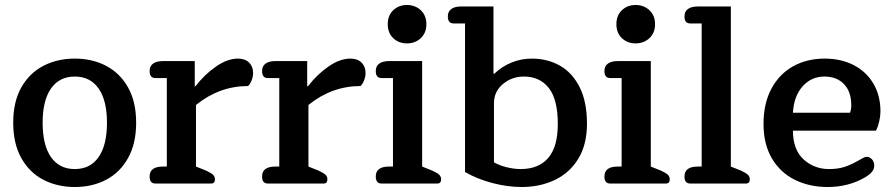

<svg xmlns="http://www.w3.org/2000/svg" viewBox="-20 -736 3582 770"><path d="M33 -244Q33 -328 65.5 -385.5Q98 -443 154 -472Q210 -501 280 -501Q350 -501 405.5 -472Q461 -443 493.5 -385.5Q526 -328 526 -244Q526 -160 493.5 -102Q461 -44 405.5 -15Q350 14 280 14Q210 14 154 -15Q98 -44 65.5 -102Q33 -160 33 -244ZM409 -244Q409 -333 375.5 -381Q342 -429 280 -429Q218 -429 184.5 -381Q151 -333 151 -244Q151 -154 184.5 -106Q218 -58 280 -58Q342 -58 375.5 -106Q409 -154 409 -244Z M580 -28Q580 -68 633 -68H649V-423H603Q580 -423 580 -451Q580 -471 594 -481Q608 -491 633 -491H761V-390H764Q800 -437 846 -469Q892 -501 934 -501Q963 -501 979 -485Q995 -469 995 -444Q995 -429 989.5 -414.5Q984 -400 975 -391Q860 -391 766 -315V-68L806 -52Q826 -43 834 -35.5Q842 -28 842 -17Q842 0 827 0H603Q580 0 580 -28Z M1031 -28Q1031 -68 1084 -68H1100V-423H1054Q1031 -423 1031 -451Q1031 -471 1045 -481Q1059 -491 1084 -491H1212V-390H1215Q1251 -437 1297 -469Q1343 -501 1385 -501Q1414 -501 1430 -485Q1446 -469 1446 -444Q1446 -429 1440.5 -414.5Q1435 -400 1426 -391Q1311 -391 1217 -315V-68L1257 -52Q1277 -43 1285 -35.5Q1293 -28 1293 -17Q1293 0 1278 0H1054Q1031 0 1031 -28Z M1535 -639Q1535 -674 1557 -695Q1579 -716 1612 -716Q1645 -716 1667.5 -695Q1690 -674 1690 -639Q1690 -604 1667.5 -583Q1645 -562 1612 -562Q1579 -562 1557 -583Q1535 -604 1535 -639ZM1487 -28Q1487 -68 1540 -68H1556V-423H1510Q1487 -423 1487 -451Q1487 -471 1501 -481Q1515 -491 1540 -491H1673V-68L1713 -52Q1733 -43 1741 -35.5Q1749 -28 1749 -17Q1749 0 1734 0H1510Q1487 0 1487 -28Z M1845 -46V-642H1799Q1776 -642 1776 -670Q1776 -690 1790 -700Q1804 -710 1829 -710H1959V-441L1962 -440Q1992 -469 2031 -485Q2070 -501 2113 -501Q2175 -501 2225 -473Q2275 -445 2304.5 -386.5Q2334 -328 2334 -240Q2334 -156 2299 -99Q2264 -42 2204.5 -14Q2145 14 2072 14Q2015 14 1954.5 -2Q1894 -18 1845 -46ZM2217 -239Q2217 -337 2181 -383Q2145 -429 2081 -429Q2033 -429 1997 -399Q1961 -369 1961 -322V-85Q1984 -72 2013 -65Q2042 -58 2068 -58Q2140 -58 2178.5 -102.5Q2217 -147 2217 -239Z M2452 -639Q2452 -674 2474 -695Q2496 -716 2529 -716Q2562 -716 2584.5 -695Q2607 -674 2607 -639Q2607 -604 2584.5 -583Q2562 -562 2529 -562Q2496 -562 2474 -583Q2452 -604 2452 -639ZM2404 -28Q2404 -68 2457 -68H2473V-423H2427Q2404 -423 2404 -451Q2404 -471 2418 -481Q2432 -491 2457 -491H2590V-68L2630 -52Q2650 -43 2658 -35.5Q2666 -28 2666 -17Q2666 0 2651 0H2427Q2404 0 2404 -28Z M2725 -28Q2725 -68 2778 -68H2794V-642H2748Q2725 -642 2725 -670Q2725 -690 2739 -700Q2753 -710 2778 -710H2911V-68L2951 -52Q2971 -43 2979 -35.5Q2987 -28 2987 -17Q2987 0 2972 0H2748Q2725 0 2725 -28Z M3042 -239Q3042 -321 3073.5 -380Q3105 -439 3160.5 -470Q3216 -501 3287 -501Q3353 -501 3403.5 -475Q3454 -449 3482.5 -401Q3511 -353 3511 -289Q3511 -271 3506 -249Q3501 -227 3493 -212H3160Q3160 -136 3202.5 -97Q3245 -58 3305 -58Q3340 -58 3366.5 -66.5Q3393 -75 3426 -94Q3430 -96 3439.5 -101.5Q3449 -107 3455 -107Q3468 -107 3477 -97Q3486 -87 3486 -72Q3486 -58 3477 -47Q3468 -36 3448 -24Q3382 14 3299 14Q3226 14 3167.5 -15Q3109 -44 3075.5 -101Q3042 -158 3042 -239ZM3389 -284Q3394 -297 3394 -314Q3394 -368 3365 -398.5Q3336 -429 3286 -429Q3234 -429 3199 -390Q3164 -351 3160 -284Z"/></svg>

Font: Maitree SemiBold
Style: Regular
Weight: 600
Designer: CadsonDemak Team
Foundry: CadsonDemak
Version: Version 1.001